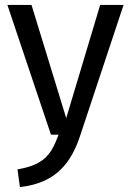

<svg xmlns="http://www.w3.org/2000/svg" viewBox="-20 -547 532 780"><path d="M482 -527H387L249 -67L108 -527H10L187 0H218C188 82 158 123 51 141L61 213C207 197 269 115 306 3Z"/></svg>

Font: Fira Math
Style: Regular
Weight: 400
Designer: Xiangdong Zeng
Foundry: Xiangdong Zeng
Version: Version 0.3.4